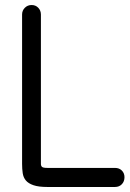

<svg xmlns="http://www.w3.org/2000/svg" viewBox="-20 -745 516 765"><path d="M438 -76Q455 -76 465.5 -65.5Q476 -55 476 -39Q476 -22 465.5 -11Q455 0 438 0H169Q134 0 113.5 -7Q93 -14 83 -26Q73 -38 70.5 -55Q68 -72 68 -92V-687Q68 -703 79 -714Q90 -725 106 -725Q122 -725 132.5 -714Q143 -703 143 -687V-92Q143 -84 147.5 -80Q152 -76 169 -76Z"/></svg>

Font: VDS Compensated
Style: Light
Weight: 300
Designer: artmaker
Foundry: artmaker
Version: Version 1.000 2012 initial release